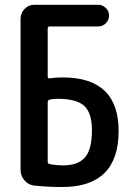

<svg xmlns="http://www.w3.org/2000/svg" viewBox="-20 -750 540 780"><path d="M173.8 -334V-92.8Q173.8 -85 182.6 -83Q210.9 -78.1 236.3 -78.1Q296.9 -78.1 325.2 -110.4Q353.5 -142.6 353.5 -220.7Q353.5 -291 322.3 -319.8Q291 -348.6 214.8 -348.6Q193.4 -348.6 180.7 -344.7Q173.8 -343.8 173.8 -334ZM119.1 3.9Q94.7 1 79.1 -17.6Q63.5 -36.1 63.5 -60.5V-672.9Q63.5 -696.3 79.6 -713.4Q95.7 -730.5 119.1 -730.5H378.9Q396.5 -730.5 409.7 -717.8Q422.9 -705.1 422.9 -687Q422.9 -668.9 410.2 -655.8Q397.5 -642.6 378.9 -642.6H181.6Q173.8 -642.6 173.8 -633.8V-439.5Q173.8 -436.5 175.8 -433.6Q177.7 -430.7 180.7 -431.6Q204.1 -435.5 234.4 -435.5Q461.9 -435.5 461.9 -217.8Q461.9 9.8 232.4 9.8Q175.8 9.8 119.1 3.9Z"/></svg>

Font: Rounded Mgen+ 1mn medium
Style: Regular
Weight: 500
Designer: [Source Han Sans]
Ryoko NISHIZUKA  (kana & ideographs); Paul D. Hunt (Latin, Greek & Cyrillic); Wenlong ZHANG  (bopomofo
Version: Version 1.059.20150602